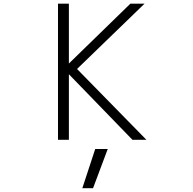

<svg xmlns="http://www.w3.org/2000/svg" viewBox="-20 -751 1040 1033"><path d="M559.6 50.8 480.5 261.7H422.9L492.2 50.8ZM350.6 -409.2 681.6 -731.4H757.8L394.5 -379.9L767.6 1H692.4L350.6 -351.6V1H292V-731.4H350.6Z"/></svg>

Font: Gen Shin Gothic Monospace Light
Style: Regular
Weight: 300
Designer: [Source Han Sans]
Ryoko NISHIZUKA  (kana & ideographs); Paul D. Hunt (Latin, Greek & Cyrillic); Wenlong ZHANG  (bopomofo
Version: Version 1.002.20150607